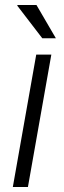

<svg xmlns="http://www.w3.org/2000/svg" viewBox="-20 -743 254 763"><path d="M31 0 124 -526H184L91 0ZM148 -591 49 -720V-723H125L202 -591Z"/></svg>

Font: Archivo SemiExpanded ExtraLight
Style: Italic
Weight: 250
Width: 6
Italic angle: -10°
Designer: Hector Gatti
Foundry: Omnibus-Type
Version: Version 2.001